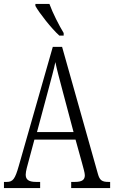

<svg xmlns="http://www.w3.org/2000/svg" viewBox="-20 -951 577 971"><path d="M280 -771H302V-784C279 -822 246 -886 230 -931H159V-921C178 -886 240 -807 280 -771ZM0 0H183V-31H162C122 -31 110 -45 110 -68C110 -84 119 -116 125 -137L154 -245H362L395 -126C401 -103 409 -77 409 -65C409 -43 397 -31 359 -31H340V0H537V-31H529C496 -31 484 -39 475 -72L294 -714H247L75 -112C56 -45 45 -31 14 -31H0ZM167 -283 225 -499C239 -552 253 -602 260 -637C267 -602 280 -554 298 -486L352 -283Z"/></svg>

Font: Noto Serif Lao ExtraCondensed Light
Style: Regular
Weight: 300
Width: 2
Designer: Monotype Design Team
Foundry: Monotype Imaging Inc.
Version: Version 2.003